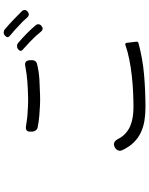

<svg xmlns="http://www.w3.org/2000/svg" viewBox="96 -950 808 1040"><g transform="rotate(-90 500.0 -430.0)"><path d="M925 -687Q920 -693 914 -699Q908 -705 902 -712L854 -757Q846 -763 840 -768.5Q834 -774 828 -779Q810 -792 827 -807Q834 -814 844 -814Q854 -814 861 -808Q887 -786 911 -763Q935 -740 959 -716Q974 -699 957 -684Q950 -678 942 -678Q933 -678 925 -687ZM848 -613Q843 -619 837.5 -625Q832 -631 826 -639Q792 -675 754 -708Q736 -721 753 -736Q761 -742 771 -742Q780 -742 787 -736Q813 -714 837 -690.5Q861 -667 883 -641Q890 -633 888.5 -624Q887 -615 879 -609Q872 -603 865 -603Q856 -603 848 -613ZM307 -659V-669Q306 -684 314.5 -690Q323 -696 338 -693Q349 -691 362 -689.5Q375 -688 389 -686Q415 -684 442.5 -682.5Q470 -681 499 -682Q540 -683 580.5 -686Q621 -689 661 -697Q692 -704 694 -672V-663Q695 -652 689 -643.5Q683 -635 672 -633Q631 -623 588.5 -620.5Q546 -618 504 -617Q475 -616 448 -617.5Q421 -619 395 -621Q359 -624 330 -630Q320 -632 314 -640Q308 -648 307 -659ZM438 -46Q399 -46 364 -52Q329 -58 299.5 -72.5Q270 -87 246.5 -111.5Q223 -136 206 -173Q201 -185 206 -196Q211 -207 222 -212L226 -214Q234 -217 239 -217Q254 -217 266 -197Q278 -172 296.5 -155Q315 -138 337.5 -128.5Q360 -119 386 -115Q412 -111 438 -111Q476 -111 520 -113Q564 -115 609 -120Q654 -125 697 -133.5Q740 -142 777 -155Q786 -158 788 -147L794 -97Q796 -87 787 -84Q702 -61 614 -53.5Q526 -46 438 -46Z"/></g></svg>

Font: Higure Gothic
Style: Regular
Weight: 400
Designer: Yoshimichi Ohira
Foundry: Positype
Version: Version 1.000